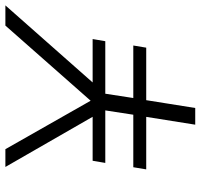

<svg xmlns="http://www.w3.org/2000/svg" viewBox="-36 -709 745 713"><g transform="rotate(-90 336.5 -352.5)"><path d="M230 0 259 -182H64L72 -230H267L283 -334H88L96 -381H266L265 -371L73 -705H139L326 -376H308L598 -705H673L378 -371L379 -381H548L540 -334H345L329 -230H524L516 -182H321L292 0Z"/></g></svg>

Font: Nunito Sans 12pt Light
Style: Italic
Weight: 300
Italic angle: -9°
Designer: Vernon Adams
Foundry: Vernon Adams
Version: Version 3.101;gftools[0.9.27]